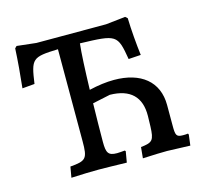

<svg xmlns="http://www.w3.org/2000/svg" viewBox="-81 -598 743 692"><g transform="rotate(-15 291.0 -252.0)"><path d="M551 -42C544 -41 538 -41 532 -41C507 -41 505 -49 505 -84V-161C505 -249 443 -298 343 -298C315 -298 284 -294 250 -286C252 -358 255 -423 259 -457C395 -453 398 -452 414 -357L460 -360C455 -400 450 -457 449 -500L441 -507L368 -499H108L36 -507L29 -500C27 -457 22 -399 17 -354L63 -358C76 -449 80 -454 177 -457V-114C177 -49 171 -42 111 -37L104 3C146 1 179 0 207 0C232 0 263 1 311 2L318 -39L315 -42C304 -41 294 -40 286 -40C253 -40 247 -52 247 -92C247 -135 248 -186 249 -236L315 -250C391 -249 429 -212 428 -141L427 -102C425 -50 419 -44 375 -39L371 2C408 0 445 -1 462 -1L548 2L553 -38Z"/></g></svg>

Font: Alegreya SC
Style: Regular
Weight: 400
Designer: Juan Pablo del Peral
Foundry: Huerta Tipografica
Version: Version 2.007;PS 002.007;hotconv 1.0.88;makeotf.lib2.5.64775